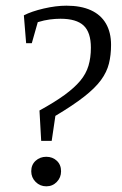

<svg xmlns="http://www.w3.org/2000/svg" viewBox="-20 -647 431 676"><path d="M125 -151 119 -258Q172 -287 207 -312.5Q242 -338 262.5 -362.5Q283 -387 291.5 -415.5Q300 -444 300 -479Q300 -533 274.5 -557Q249 -581 193 -581Q175 -581 155.5 -578.5Q136 -576 113 -569L92 -495H72L64 -593Q91 -607 134 -617Q177 -627 214 -627Q265 -627 300 -611Q335 -595 353 -564Q371 -533 371 -489Q371 -453 363.5 -423Q356 -393 335.5 -365Q315 -337 276 -306.5Q237 -276 175 -239L162 -151ZM143 9Q121 9 105.5 -6.5Q90 -22 90 -44Q90 -67 105.5 -81Q121 -95 143 -95Q165 -95 180 -81Q195 -67 195 -44Q195 -22 180 -6.5Q165 9 143 9Z"/></svg>

Font: Manuale Light
Style: Regular
Weight: 300
Designer: Eduardo Tunni / Pablo Cosgaya
Foundry: Eduardo Tunni / Pablo Cosgaya
Version: Version 1.002